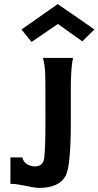

<svg xmlns="http://www.w3.org/2000/svg" viewBox="-20 -907 481 938"><path d="M190 -624H337Q328 -590 326 -499V-318Q326 -95 301 -49Q270 11 170 11Q152 11 95 -1Q44 -11 31 -8V-138H89Q94 -114 117 -102Q135 -94 150 -94Q191 -94 196 -135Q202 -180 202 -320Q202 -514 201 -543Q199 -591 190 -624ZM441 -763 382 -705Q368 -715 328.5 -743Q289 -771 263 -790Q176 -731 134 -702L85 -763L262 -887Q382 -805 441 -763Z"/></svg>

Font: GFS Neohellenic Rg
Style: Bold
Weight: 700
Designer: Designed by Takis Katsoulidis and George D. Matthiopoulos.
Foundry: Designed by Takis Katsoulidis and George D. Matthiopoulos.
Version: Version 1.0